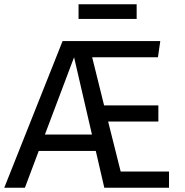

<svg xmlns="http://www.w3.org/2000/svg" viewBox="-32 -882 868 902"><path d="M762 -76V0H458L418 -173H150L85 0H-12L262 -689H721L710 -613H401L457 -387H712V-311H476L535 -76ZM400 -250 316 -613 179 -250ZM337 -793V-862H610V-793Z"/></svg>

Font: FiraGO
Style: Regular
Weight: 400
Designer: bBox Type
Foundry: bBox Type GmbH
Version: Version 1.001;April 20, 2020;FontCreator 12.0.0.2555 64-bit